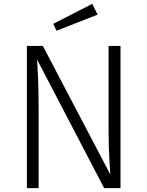

<svg xmlns="http://www.w3.org/2000/svg" viewBox="-20 -979 767 999"><path d="M460 -959 257 -855 274 -819 488 -903ZM607 -740H545V-291C545 -194 552 -103 554 -71L203 -740H120V0H181V-414C181 -546 176 -618 173 -669L522 0H607Z"/></svg>

Font: Glow Sans SC Normal
Style: Regular
Weight: 400
Designer: Ryoko NISHIZUKA (kana, bopomofo & ideographs); Paul D. Hunt (Latin, Greek & Cyrillic); Sandoll Communications, Soo-young
Version: Version 0.93